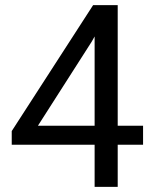

<svg xmlns="http://www.w3.org/2000/svg" viewBox="-20 -731 602 751"><path d="M25.9 -218.3 344.2 -710.9H440.4V-239.3H539.6V-165H440.4V0H350.1V-165H25.9ZM128.4 -239.3H350.1V-588.4L338.9 -568.4Z"/></svg>

Font: Roboto21382017
Style: Regular
Weight: 400
Designer: Christian Robertson
Foundry: Google
Version: Version 2.138; 2017